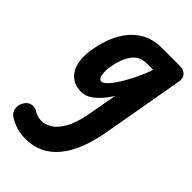

<svg xmlns="http://www.w3.org/2000/svg" viewBox="-325 -590 1109 1109"><g transform="rotate(45 230.0 -35.5)"><path d="M154 9Q101.5 9 68.5 -18Q35.5 -45 23.8 -94.5Q12 -144 24 -210.5Q39.5 -299.5 76 -364.5Q112.5 -429.5 169 -465Q225.5 -500.5 300.5 -500.5H447.5Q481.5 -500.5 498 -482Q514.5 -463.5 509 -432L421 67.5Q389.5 246.5 312.8 337.5Q236 428.5 117.5 428.5Q66 428.5 29.5 413.8Q-7 399 -23 387.5Q-45.5 371.5 -49.2 344.2Q-53 317 -36 291Q-22.5 268.5 2 263.5Q26.5 258.5 49 273Q58 278.5 72.8 284.2Q87.5 290 108.5 290Q136 290 168.8 271.5Q201.5 253 230.5 203Q259.5 153 276.5 58L307 -112.5Q282 -73.5 256.2 -46.2Q230.5 -19 205 -5Q179.5 9 154 9ZM168.5 -210.5Q164.5 -183 166 -161.5Q167.5 -140 174.2 -127.8Q181 -115.5 192.5 -115.5Q201.5 -115.5 214.5 -125.8Q227.5 -136 243.2 -156Q259 -176 276.8 -205.5Q294.5 -235 313.5 -273.5Q332.5 -312 351 -359L354.5 -375.5H304.5Q245.5 -375.5 213.2 -330.5Q181 -285.5 168.5 -210.5Z"/></g></svg>

Font: Edu VIC WA NT Hand
Style: Regular
Weight: 400
Designer: Tina and Corey Anderson, Eben Sorkin, Mirko Velimirovic
Foundry: Google for Education
Version: Version 1.000